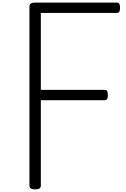

<svg xmlns="http://www.w3.org/2000/svg" viewBox="-20 -1447 974 1481"><path d="M251 14Q207 14 207 -14V-1399Q207 -1413 218 -1420Q229 -1427 251 -1427H878Q893 -1427 899.5 -1418.5Q906 -1410 906 -1387Q906 -1365 899.5 -1356Q893 -1347 878 -1347H295V-754H785Q800 -754 806 -745.5Q812 -737 812 -714Q812 -692 806 -683Q800 -674 785 -674H295V-14Q295 0 284 7Q273 14 251 14Z"/></svg>

Font: Playwrite ID
Style: Regular
Weight: 400
Designer: Veronika Burian, José Scaglione
Foundry: TypeTogether
Version: Version 1.002